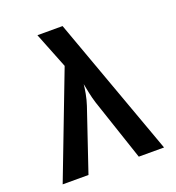

<svg xmlns="http://www.w3.org/2000/svg" viewBox="-132 -836 864 942"><g transform="rotate(-20 299.5 -365.0)"><path d="M34.7 0 242.7 -543 168.5 -730H299.8L564 0H432.1L324.2 -321.8Q315.4 -349.6 309.3 -379.4Q303.2 -409.2 299.8 -426.8Q298.3 -408.7 293 -379.4Q287.6 -350.1 278.3 -321.8L169.4 0Z"/></g></svg>

Font: UDEV Gothic 35
Style: Bold
Weight: 700
Version: v2.1.0; ttfautohint (v1.8.4.7-5d5b-dirty) -l 6 -r 45 -G 200 